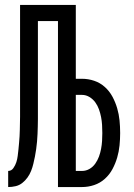

<svg xmlns="http://www.w3.org/2000/svg" viewBox="-20 -755 540 775"><path d="M214 0V-670H133V-305Q133 -290 133 -274.5Q133 -259 132.5 -244Q132 -229 131.5 -214Q131 -199 129.5 -183.5Q128 -168 126 -153Q124 -138 121 -123Q118 -108 114.5 -93.5Q111 -79 105.5 -65Q100 -51 91 -38.5Q82 -26 70 -16.5Q58 -7 43 -3.5Q28 0 13 0V-65Q26 -65 34 -76.5Q42 -88 46 -100.5Q50 -113 51.5 -126Q53 -139 54.5 -152Q56 -165 57 -178.5Q58 -192 59 -205Q60 -218 60 -231Q60 -244 60.5 -257.5Q61 -271 61 -284Q61 -297 61 -310V-735H286V-437H311Q336 -437 360 -429Q384 -421 403 -404Q422 -387 434 -364.5Q446 -342 453 -318Q460 -294 462.5 -269Q465 -244 465 -218Q465 -193 462.5 -168Q460 -143 453 -119Q446 -95 434 -72.5Q422 -50 403 -33Q384 -16 360 -8Q336 0 311 0ZM286 -65H311Q327 -65 341 -73Q355 -81 364.5 -94.5Q374 -108 379.5 -123Q385 -138 388 -154Q391 -170 392 -186Q393 -202 393 -218Q393 -235 392 -251Q391 -267 388 -282.5Q385 -298 379.5 -313.5Q374 -329 364.5 -342Q355 -355 341 -363.5Q327 -372 311 -372H286Z"/></svg>

Font: HulyMono
Style: Regular
Weight: 400
Monospace: yes
Designer: Belleve Invis
Foundry: Belleve Invis
Version: Version 33.2.5; ttfautohint (v1.8.4)